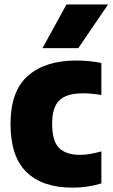

<svg xmlns="http://www.w3.org/2000/svg" viewBox="-20 -828 503 858"><path d="M303 10.5Q170 10.5 98.5 -59Q27 -128.5 27 -273Q27 -421.5 105 -489.5Q183 -557.5 320 -557.5Q381 -557.5 433 -546.5V-403.5Q389 -411 350 -411Q278 -411 245.5 -379.8Q213 -348.5 213 -275.5Q213 -197.5 244 -166.8Q275 -136 337.5 -136Q359 -136 381.8 -139.8Q404.5 -143.5 433 -151.5V-8.5Q373.5 10.5 303 10.5ZM170 -613 277 -808H463L330 -613Z"/></svg>

Font: Encode Sans SemiCondensed SemiCondensed ExtraBold
Style: Regular
Weight: 800
Width: 4
Designer: Multiple Designers
Foundry: Impallari Type
Version: Version 3.000; ttfautohint (v1.8.3) -l 8 -r 50 -G 200 -x 14 